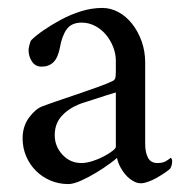

<svg xmlns="http://www.w3.org/2000/svg" viewBox="-20 -456 464 484"><path d="M185 -45Q198 -45 213.5 -50Q229 -55 242 -62Q255 -69 263.5 -75.5Q272 -82 272 -86V-223Q262 -220 249 -216Q236 -212 223 -207.5Q210 -203 198 -199.5Q186 -196 179 -193Q152 -182 135 -163Q118 -144 118 -115Q118 -87 137.5 -66Q157 -45 185 -45ZM152 8Q128 8 107 -1Q86 -10 70.5 -25.5Q55 -41 46 -62Q37 -83 37 -107Q37 -138 53.5 -160Q70 -182 87 -188Q108 -196 133.5 -204.5Q159 -213 183.5 -221.5Q208 -230 229 -237.5Q250 -245 260 -250Q268 -253 270 -257.5Q272 -262 272 -276V-303Q272 -320 265.5 -337Q259 -354 247.5 -368Q236 -382 220 -390.5Q204 -399 186 -399Q160 -399 148 -382Q136 -365 131 -336Q126 -310 114.5 -299Q103 -288 85 -288Q69 -288 60.5 -301Q52 -314 52 -330Q52 -333 54 -342Q56 -351 59 -355Q70 -366 89.5 -379.5Q109 -393 133 -406Q157 -419 184 -427.5Q211 -436 238 -436Q259 -436 278.5 -425.5Q298 -415 313 -396Q328 -377 337 -352Q346 -327 346 -298V-92Q346 -72 353 -58.5Q360 -45 377 -45Q391 -45 399.5 -50.5Q408 -56 410 -58Q412 -58 413 -55Q414 -52 414 -50Q414 -39 409 -31Q405 -27 395.5 -20.5Q386 -14 375.5 -8Q365 -2 354 2Q343 6 335 6Q325 6 315 0Q305 -6 297 -15Q289 -24 283 -35.5Q277 -47 275 -58Q271 -54 256 -43Q241 -32 222 -20.5Q203 -9 184 -0.5Q165 8 152 8Z"/></svg>

Font: Vermiglione
Style: Regular
Weight: 400
Version: Version 1.000